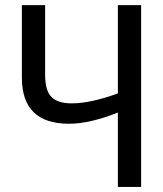

<svg xmlns="http://www.w3.org/2000/svg" viewBox="-20 -734 640 754"><path d="M534.2 0H442.9V-292Q332 -248 251 -248Q65.9 -248 65.9 -429.2V-713.9H157.2V-440.9Q157.2 -377.4 182.4 -352.8Q207.5 -328.1 261.2 -328.1Q335.9 -328.1 442.9 -367.2V-713.9H534.2Z"/></svg>

Font: Droid Sans Mono
Style: Regular
Weight: 400
Monospace: yes
Foundry: Ascender Corporation
Version: Version 1.00 build 112